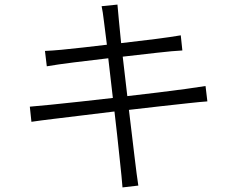

<svg xmlns="http://www.w3.org/2000/svg" viewBox="-20 -793 1040 837"><path d="M514 24Q513 8 509.5 -27Q506 -62 501 -108Q496 -154 490.5 -206Q485 -258 479 -307Q412 -299 343.5 -290.5Q275 -282 216 -275Q157 -268 117 -262L110 -328Q144 -331 201.5 -336.5Q259 -342 329.5 -350Q400 -358 472 -366L452 -539Q374 -530 302 -521Q230 -512 184 -504L176 -571Q204 -572 247.5 -576Q291 -580 342.5 -586Q394 -592 446 -598Q439 -650 433.5 -697Q428 -744 423 -766L492 -773Q494 -747 498.5 -702Q503 -657 508 -605Q588 -614 658 -623Q728 -632 768 -639L775 -573Q734 -571 664 -563Q594 -555 515 -546L535 -374Q604 -382 670.5 -390Q737 -398 791 -405.5Q845 -413 876 -418L884 -351Q855 -349 800 -343Q745 -337 677 -329.5Q609 -322 542 -314Q548 -265 554 -214.5Q560 -164 565.5 -118Q571 -72 575.5 -37Q580 -2 583 16Z"/></svg>

Font: Zen Kaku Gothic New
Style: Regular
Weight: 400
Designer: Yoshimichi Ohira
Foundry: Positype
Version: Version 1.001